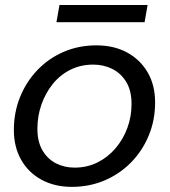

<svg xmlns="http://www.w3.org/2000/svg" viewBox="-20 -738 680 767"><path d="M266.9 8.5Q198.2 8.5 145.9 -20Q93.6 -48.5 64.5 -99.6Q35.4 -150.6 35.4 -219.1Q35.4 -288.8 60 -350Q84.6 -411.1 129 -457.7Q173.4 -504.3 233.7 -530.6Q293.9 -556.8 365.2 -556.8Q435 -556.8 487.5 -528.4Q540 -500 569.8 -449Q599.6 -398 599.6 -328.5Q599.6 -258 574.3 -196.8Q549 -135.7 503.9 -89.5Q458.7 -43.2 398.1 -17.4Q337.4 8.5 266.9 8.5ZM278.2 -68.4Q327.6 -68.4 369.2 -89Q410.7 -109.6 441.4 -145.5Q472.1 -181.5 488.8 -227Q505.5 -272.5 505.5 -322.9Q505.5 -375.8 484.3 -410.6Q463.1 -445.5 428.5 -462.7Q393.8 -479.9 352.4 -479.9Q302.2 -479.9 261 -459.2Q219.7 -438.5 190.6 -402.3Q161.6 -366.1 145.5 -320.3Q129.4 -274.5 129.4 -223.4Q129.4 -172 149.6 -137.4Q169.8 -102.9 203.4 -85.6Q237.1 -68.4 278.2 -68.4ZM205.5 -649.4 217.6 -718H569.6L557.6 -649.4Z"/></svg>

Font: Poppins Variable
Style: Italic
Weight: 100
Italic angle: -10°
Designer: Jonny Pinhorn
Foundry: Indian Type Foundry
Version: Version 6.000